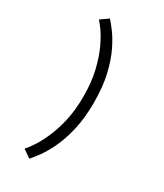

<svg xmlns="http://www.w3.org/2000/svg" viewBox="-247 -902 1044 1219"><g transform="rotate(30 275.0 -292.5)"><path d="M183 220.5 125.5 180Q137.5 167 163 130.8Q188.5 94.5 216.2 35Q244 -24.5 263.8 -106.8Q283.5 -189 283.5 -294Q283.5 -400 263.2 -483Q243 -566 214.8 -625.2Q186.5 -684.5 160.8 -719.8Q135 -755 124 -766L181.5 -806.5Q199 -787.5 228.8 -748Q258.5 -708.5 288.8 -646.5Q319 -584.5 339.8 -497Q360.5 -409.5 360.5 -294Q360.5 -179.5 340 -92Q319.5 -4.5 289.5 58.2Q259.5 121 230 161Q200.5 201 183 220.5Z"/></g></svg>

Font: Trispace SemiCondensed Light
Style: Regular
Weight: 300
Width: 4
Designer: Tyler Finck
Foundry: Etcetera Type Company
Version: Version 1.210; ttfautohint (v1.8.3)